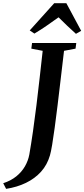

<svg xmlns="http://www.w3.org/2000/svg" viewBox="-111 -1010 524 1192"><path d="M-73 162.5 -91 127.5Q-43.5 112 -10 85Q23.5 58 43.8 22.8Q64 -12.5 71 -50.5Q82.5 -116.5 93.8 -195Q105 -273.5 115.5 -358.5Q126 -443.5 135.5 -529Q145 -614.5 154 -694.5L83.5 -708L88 -743H362.5L358 -708L286.5 -694.5Q275.5 -602.5 265.5 -516.2Q255.5 -430 246.2 -354.2Q237 -278.5 228.5 -216.8Q220 -155 212.8 -111Q205.5 -67 199 -45Q182 13.5 143.8 56Q105.5 98.5 50.2 125.2Q-5 152 -73 162.5ZM73.5 -821 225.5 -990H301L393 -818.5L360.5 -800Q332.5 -825 305.5 -850.8Q278.5 -876.5 252.5 -902.5Q216 -876.5 179.8 -851.2Q143.5 -826 102.5 -801.5Z"/></svg>

Font: Merriweather 72pt SemiBold
Style: Italic
Weight: 600
Italic angle: -7.8°
Version: Version 2.101